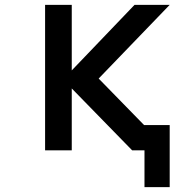

<svg xmlns="http://www.w3.org/2000/svg" viewBox="-20 -620 790 792"><path d="M240 -292 535 -600H680L387 -296L676 0H525ZM166 -600H276V0H166ZM576 0H566V-104H680V152H576Z"/></svg>

Font: Martian Mono VF sWd Rg
Style: Regular
Weight: 400
Width: 6
Monospace: yes
Designer: Roman Shamin
Foundry: Evil Martians
Version: Version 1.100